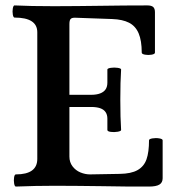

<svg xmlns="http://www.w3.org/2000/svg" viewBox="-20 -686 651 709"><path d="M38.6 -42Q117.7 -42 117.7 -99.1V-566.9Q117.7 -621.1 33.7 -621.1Q29.3 -621.1 27.3 -632.3Q25.4 -643.6 27.3 -654.8Q29.3 -666 33.7 -666Q92.3 -663.1 179.7 -663.1Q222.7 -663.1 265.9 -663.6Q309.1 -664.1 352.1 -664.6Q438.5 -666 524.4 -666Q539.1 -666 545.7 -660.2Q552.2 -654.3 552.2 -641.1V-491.7Q552.2 -486.3 540 -484.1Q527.8 -481.9 515.6 -484.1Q503.4 -486.3 503.4 -491.7Q503.4 -536.1 491.9 -563Q480.5 -589.8 456.5 -602.1Q432.6 -614.3 394.5 -615.7L256.3 -620.6Q244.6 -620.6 240.5 -615.5Q236.3 -610.4 236.3 -597.2V-335.9H316.4Q336.4 -335.9 349.9 -341.1Q363.3 -346.2 369.9 -356Q376.5 -365.7 376.5 -380.9V-429.2Q376.5 -433.6 389.2 -435.5Q401.9 -437.5 414.6 -435.5Q427.2 -433.6 427.2 -429.2Q424.3 -384.8 424.3 -317.9Q424.3 -250.5 427.2 -206.1Q427.2 -201.7 414.3 -199.5Q401.4 -197.3 388.9 -199Q376.5 -200.7 376.5 -206.1V-248Q376.5 -262.2 369.9 -272Q363.3 -281.7 349.9 -286.4Q336.4 -291 316.4 -291H236.3V-107.9Q236.3 -86.9 247.8 -71.8Q259.3 -56.6 276.9 -49.3Q294.4 -42 312.5 -42L421.4 -43.9Q464.4 -44.4 488 -57.9Q511.7 -71.3 521 -97.7Q530.3 -124 530.3 -168Q530.3 -172.9 543 -175Q555.7 -177.2 568.1 -175Q580.6 -172.9 580.6 -168V-27.8Q580.6 -11.7 568.6 -4.4Q556.6 2.9 530.3 2.9Q486.8 2.9 443.6 2.7Q400.4 2.4 356.9 1.5Q313.5 1 270.3 0.5Q227.1 0 183.6 0Q111.3 0 38.6 2.9Q34.2 2.9 32.2 -8.3Q30.3 -19.5 32 -30.8Q33.7 -42 38.6 -42Z"/></svg>

Font: Junicode Two Beta VF
Style: Regular
Weight: 400
Designer: Peter S. Baker
Foundry: Briery Creek Software
Version: Version 1.031 beta; ttfautohint (v1.8.1.43-b0c9)